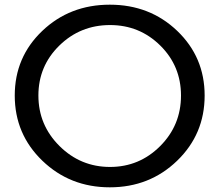

<svg xmlns="http://www.w3.org/2000/svg" viewBox="-20 -793 938 820"><path d="M854 -385Q854 -220 736.5 -106.5Q619 7 449 7Q279 7 161 -106.5Q43 -220 43 -385Q43 -549 160.5 -661Q278 -773 449 -773Q620 -773 737 -661Q854 -549 854 -385ZM450 -686Q323 -686 233.5 -598.5Q144 -511 144 -385Q144 -259 234 -169.5Q324 -80 450 -80Q575 -80 664 -169Q753 -258 753 -385Q753 -511 664.5 -598.5Q576 -686 450 -686Z"/></svg>

Font: Montserrat arm
Style: Regular
Weight: 400
Designer: Julieta Ulanovsky
Foundry: Julieta Ulanovsky
Version: Version 6.000;PS 006.000;hotconv 1.0.88;makeotf.lib2.5.64775